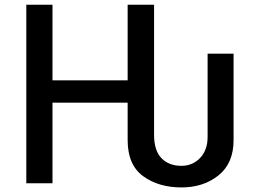

<svg xmlns="http://www.w3.org/2000/svg" viewBox="-20 -779 1077 816"><path d="M91.8 0V-758.8H203.1V-437.5H522.5V-758.8H634.8V-206.1Q634.8 -138.7 666.5 -106.4Q698.2 -74.2 751 -74.2Q798.8 -74.2 830.6 -107.9Q862.3 -141.6 862.3 -196.3V-550.8H972.7V-183.6Q972.7 -85 908.7 -33.7Q844.7 17.6 751 17.6Q654.3 17.6 588.4 -30.3Q522.5 -78.1 522.5 -183.6V-342.8H203.1V0Z"/></svg>

Font: Gothic A1 SemiBold
Style: Regular
Weight: 600
Version: Version 2.50